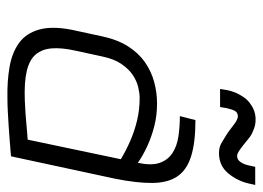

<svg xmlns="http://www.w3.org/2000/svg" viewBox="-118 -598 725 530"><g transform="rotate(90 245.0 -332.5)"><path d="M440 -674 436 -656Q434 -645 427.5 -634.5Q421 -624 410 -624Q404 -624 394.5 -630.5Q385 -637 379 -642Q370 -649 361 -656.5Q352 -664 341 -668Q325 -676 305 -675Q285 -674 268 -662Q256 -654 248 -642.5Q240 -631 235 -619Q230 -607 228 -595L225 -577H275L278 -595Q279 -600 282 -609.5Q285 -619 290 -623Q298 -628 306.5 -625Q315 -622 321 -617Q328 -612 335.5 -606Q343 -600 351 -595Q362 -588 374 -581Q386 -574 402 -574Q437 -574 458 -599.5Q479 -625 486 -656L490 -674ZM429 -350Q409 -364 383 -376Q357 -388 327.5 -395.5Q298 -403 265 -403Q235 -403 205.5 -395Q176 -387 151 -369.5Q126 -352 107.5 -323Q89 -294 80 -252L62 -169Q51 -114 61 -78Q71 -42 97.5 -22.5Q124 -3 163.5 4Q203 11 251 10Q266 10 286.5 9Q307 8 329 6.5Q351 5 370 3.5Q389 2 400.5 1Q412 0 411 0L473 -288Q485 -348 484.5 -390.5Q484 -433 466.5 -459Q449 -485 411 -497Q373 -509 311 -509L300 -466Q329 -466 356 -462Q383 -458 402 -445.5Q421 -433 429 -410.5Q437 -388 429 -350ZM419 -303 365 -46Q365 -46 360 -45.5Q355 -45 346 -44.5Q337 -44 323.5 -42.5Q310 -41 293.5 -40Q277 -39 257 -38Q206 -36 175 -43.5Q144 -51 129.5 -68.5Q115 -86 113 -113Q111 -140 119 -176L135 -250Q142 -284 156 -304.5Q170 -325 186.5 -336Q203 -347 220 -351Q237 -355 250 -355Q282 -355 311.5 -348Q341 -341 368.5 -329Q396 -317 419 -303Z"/></g></svg>

Font: Advent Pro
Style: Italic
Weight: 400
Italic angle: -12°
Designer: VivaRado, Andreas Kalpakidis
Foundry: VivaRado, Andreas Kalpakidis
Version: Version 3.000